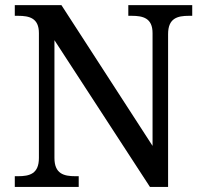

<svg xmlns="http://www.w3.org/2000/svg" viewBox="-20 -734 803 754"><path d="M640.1 0V-600.1C640.1 -662.6 676.8 -671.9 722.2 -671.9H734.9V-713.9H483.9V-671.9H497.1C541.5 -671.9 579.1 -663.1 579.1 -604V-161.1L221.2 -713.9H38.1V-671.9H50.8C95.2 -671.9 132.8 -663.1 132.8 -604V-113.8C132.8 -51.3 96.2 -42 50.8 -42H38.1V0H289.1V-42H275.9C231 -42 193.8 -51.3 193.8 -113.8V-576.2L568.8 0Z"/></svg>

Font: Gandom
Style: Regular
Weight: 400
Foundry: DejaVu fonts team - Redesigned by Saber Rastikerdar - Based on Samim Font
Version: Version 0.8